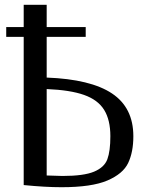

<svg xmlns="http://www.w3.org/2000/svg" viewBox="-20 -780 640 802"><path d="M175 -47V-408Q273 -404 331 -383.5Q389 -363 415 -321Q441 -279 441 -211Q441 -149 428.5 -115Q416 -81 373 -63Q330 -45 241 -45Q223 -45 175 -47ZM79 -626V-7Q169 2 237 2Q363 2 428.5 -26Q494 -54 515.5 -99.5Q537 -145 537 -211Q537 -330 448 -389.5Q359 -449 175 -456V-626H338V-667H175V-760H79V-667H6V-626Z"/></svg>

Font: LXGW Marker Gothic
Style: Regular
Weight: 400
Version: Version 1.001